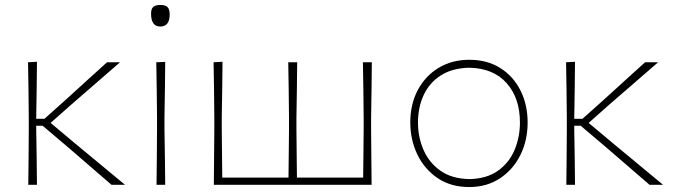

<svg xmlns="http://www.w3.org/2000/svg" viewBox="-20 -745 2717 774"><path d="M94 0Q95 -56.5 95.2 -108.5Q95.5 -160.5 96 -221V-271Q95.5 -332 94.8 -385Q94 -438 93 -494L129 -496Q128.5 -439.5 127.8 -385.5Q127 -331.5 126 -271V-266H159L248.5 -346Q289 -383 330 -420.2Q371 -457.5 411.5 -494H464Q415 -451.5 365.8 -408.8Q316.5 -366 268 -324L184 -249.5L279.5 -169.5Q330.5 -127 382 -84.5Q433.5 -42 484 0H429.5Q387.5 -36.5 345 -73Q302.5 -109.5 260.5 -146L152 -238H126V-221Q127 -160.5 127.8 -108.5Q128.5 -56.5 129 0Z M611 0Q612 -56.5 612.2 -108.5Q612.5 -160.5 613 -221V-271Q612.5 -332 611.8 -385Q611 -438 610 -494L646 -495.5Q645.5 -439 644.8 -385.5Q644 -332 643 -271V-221Q644 -160.5 644.8 -108.5Q645.5 -56.5 646 0ZM626 -638Q589 -638 589 -690Q589 -709.5 598 -717.2Q607 -725 627 -725Q646.5 -725 655.2 -716.5Q664 -708 664 -687Q664 -638 626 -638Z M842 0Q842.5 -56.5 843 -108.5Q843.5 -160.5 844 -221V-271Q843.5 -332 842.8 -385Q842 -438 841 -494L877 -496Q876.5 -439.5 875.8 -385.8Q875 -332 874 -271V-221Q874.5 -167 875 -122Q875.5 -77 876 -29H1143Q1143.5 -77 1144 -122Q1144.5 -167 1145 -221V-271Q1144.5 -332 1143.8 -385Q1143 -438 1142 -494H1178Q1177.5 -438 1176.8 -385Q1176 -332 1175 -271V-221Q1175.5 -168 1176 -122.8Q1176.5 -77.5 1177 -29H1444Q1444.5 -77 1445 -122Q1445.5 -167 1446 -221V-271Q1445.5 -332 1444.8 -385Q1444 -438 1443 -494H1479Q1478.5 -438 1477.8 -385Q1477 -332 1476 -271V-221Q1476.5 -160.5 1477 -108.5Q1477.5 -56.5 1478 0Z M1872 9Q1797 9 1743.8 -27.2Q1690.5 -63.5 1662.2 -122.8Q1634 -182 1634 -251Q1634 -325 1664.2 -382Q1694.5 -439 1748.2 -471.5Q1802 -504 1872 -504Q1944 -504 1996.8 -470.8Q2049.5 -437.5 2078.2 -380.2Q2107 -323 2107 -251Q2107 -178.5 2077.5 -119.5Q2048 -60.5 1995 -25.8Q1942 9 1872 9ZM1872 -23Q1942.5 -24.5 1987.8 -57Q2033 -89.5 2054.5 -141Q2076 -192.5 2076 -251Q2076 -349.5 2022.5 -409.8Q1969 -470 1872 -472Q1803 -470.5 1757 -441Q1711 -411.5 1688 -362Q1665 -312.5 1665 -251Q1665 -192.5 1687.2 -141Q1709.5 -89.5 1755.2 -57Q1801 -24.5 1872 -23Z M2263 0Q2264 -56.5 2264.2 -108.5Q2264.5 -160.5 2265 -221V-271Q2264.5 -332 2263.8 -385Q2263 -438 2262 -494L2298 -496Q2297.5 -439.5 2296.8 -385.5Q2296 -331.5 2295 -271V-266H2328L2417.5 -346Q2458 -383 2499 -420.2Q2540 -457.5 2580.5 -494H2633Q2584 -451.5 2534.8 -408.8Q2485.5 -366 2437 -324L2353 -249.5L2448.5 -169.5Q2499.5 -127 2551 -84.5Q2602.5 -42 2653 0H2598.5Q2556.5 -36.5 2514 -73Q2471.5 -109.5 2429.5 -146L2321 -238H2295V-221Q2296 -160.5 2296.8 -108.5Q2297.5 -56.5 2298 0Z"/></svg>

Font: Commissioner Loud Thin
Style: Regular
Weight: 100
Designer: Kostas Bartsokas
Foundry: Kostas Bartsokas
Version: Version 1.000; ttfautohint (v1.8.3)